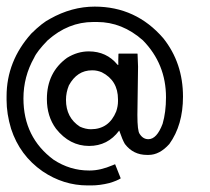

<svg xmlns="http://www.w3.org/2000/svg" viewBox="-20 -564 638 584"><path d="M268.1 -543.9Q393.6 -543.9 476.6 -447.8Q536.6 -372.6 536.6 -270Q536.6 -183.6 495.1 -126Q465.3 -92.8 432.1 -92.8H426.8Q385.3 -92.8 359.9 -126Q352.5 -138.2 342.8 -166.5H342.3Q307.6 -120.1 251 -120.1Q191.9 -120.1 150.4 -172.4Q122.6 -210 122.6 -262.7Q122.6 -343.8 184.1 -388.2Q215.8 -407.7 250 -407.7Q304.2 -407.7 337.4 -367.2L339.8 -366.2V-381.8Q339.8 -388.2 340.3 -400.4L341.8 -400.9H397.5L398.4 -400.4Q399.9 -366.7 399.9 -361.3Q397.9 -242.7 397.9 -214.4Q397.9 -165.5 404.8 -156.7Q415 -140.6 431.2 -140.6Q457 -140.6 474.6 -187.5Q484.9 -222.7 484.9 -268.1Q484.9 -369.6 414.6 -441.4Q351.6 -497.1 275.4 -497.1H263.7Q187.5 -497.1 125 -441.4Q92.3 -407.7 84 -388.7Q51.3 -331.1 51.3 -264.6Q51.3 -146 143.1 -78.1Q192.9 -45.4 250.5 -45.4H253.4Q285.2 -45.4 322.8 -61.5L330.1 -64.5L347.2 -21.5Q335.9 -14.2 313 -7.3Q283.7 0 257.8 0H246.6Q172.9 0 109.4 -43Q40 -91.3 13.7 -172.4Q0 -217.8 0 -259.8V-271Q0 -377.9 75.2 -461.9Q108.9 -495.1 132.3 -506.8Q198.2 -543.9 268.1 -543.9ZM180.7 -260.3Q180.7 -206.1 223.1 -178.7Q240.7 -170.9 256.3 -170.9Q311.5 -170.9 333.5 -225.1Q338.9 -241.2 338.9 -255.9V-261.7Q338.9 -319.3 289.6 -344.2Q275.4 -350.1 261.7 -350.1H259.8Q214.4 -350.1 189.5 -304.2Q180.7 -282.7 180.7 -260.3Z"/></svg>

Font: Gasq
Style: Regular
Weight: 400
Designer: Husham Jawad
Version: Version 1.00;December 29, 2020;FontCreator 13.0.0.2683 32-bi